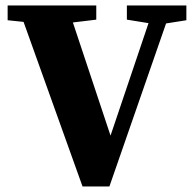

<svg xmlns="http://www.w3.org/2000/svg" viewBox="-20 -677 701 699"><path d="M563.4 -588.3H548.4L441.9 -605.5V-657H658.5V-603.3ZM188.1 -588.3H152.9L7.8 -603.3V-657H330.5V-605.5ZM280.5 1.9 44.4 -657H224.8L393.1 -151.1L364.2 -129.4L542.4 -657H607.3L378.3 1.9Z"/></svg>

Font: Adobe Variable Font Prototype
Style: Regular
Weight: 389
Designer: Frank Grießhammer
Foundry: Adobe
Version: Version 1.004;hotconv 1.0.113;makeotfexe 2.5.65598